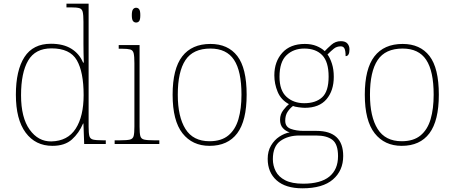

<svg xmlns="http://www.w3.org/2000/svg" viewBox="-20 -780 2462 1040"><path d="M264 10Q172 10 119 -61.5Q66 -133 66 -267Q66 -399 112.5 -471Q159 -543 256 -543Q323 -543 366.5 -516Q410 -489 430 -441H434Q433 -469 432.5 -495.5Q432 -522 432 -543V-662Q432 -699 428 -715.5Q424 -732 409.5 -736Q395 -740 365 -740H340V-760H460V-94Q460 -59 464 -43.5Q468 -28 484 -24Q500 -20 537 -20H553V0H436L432 -111H430Q408 -59 369.5 -24.5Q331 10 264 10ZM258 -14Q347 -16 390 -83Q433 -150 433 -265Q433 -390 396 -454Q359 -518 259 -518Q171 -518 132.5 -452Q94 -386 94 -264Q94 -143 140.5 -78Q187 -13 258 -14Z M717 -658Q707 -658 700.5 -666Q694 -674 694 -698Q694 -721 700.5 -729.5Q707 -738 717 -738Q728 -738 734 -729.5Q740 -721 740 -698Q740 -674 734 -666Q728 -658 717 -658ZM601 0V-20H631Q668 -20 684 -24Q700 -28 704 -43.5Q708 -59 708 -94V-438Q708 -475 704 -491.5Q700 -508 685.5 -512Q671 -516 641 -516H623V-536H736V-94Q736 -59 740 -43.5Q744 -28 760.5 -24Q777 -20 813 -20H843V0Z M1115 10Q1022 10 968.5 -58Q915 -126 915 -267Q915 -407 967 -474.5Q1019 -542 1120 -542Q1215 -542 1265.5 -476.5Q1316 -411 1316 -267Q1316 -126 1265 -58Q1214 10 1115 10ZM1115 -15Q1179 -15 1217 -46.5Q1255 -78 1271.5 -134.5Q1288 -191 1288 -267Q1288 -395 1247.5 -456Q1207 -517 1120 -517Q1026 -517 984.5 -454.5Q943 -392 943 -267Q943 -148 984.5 -81.5Q1026 -15 1115 -15Z M1618 240Q1527 240 1478.5 197Q1430 154 1430 80Q1430 39 1448 8.5Q1466 -22 1493.5 -40Q1521 -58 1549 -63Q1527 -70 1512 -86.5Q1497 -103 1497 -132Q1497 -161 1515 -184Q1533 -207 1545 -216Q1502 -239 1484 -282.5Q1466 -326 1466 -372Q1466 -446 1509 -494Q1552 -542 1631 -542Q1667 -542 1694 -531Q1721 -520 1739 -503Q1753 -518 1775 -537.5Q1797 -557 1826 -557Q1851 -557 1862 -544Q1873 -531 1873 -513Q1873 -476 1852 -476Q1852 -505 1846 -517Q1840 -529 1826 -529Q1804 -529 1788.5 -516.5Q1773 -504 1754 -485Q1768 -466 1778 -435Q1788 -404 1788 -364Q1788 -289 1748.5 -242.5Q1709 -196 1631 -196Q1619 -196 1597 -199Q1575 -202 1567 -206Q1550 -193 1537.5 -174Q1525 -155 1525 -126Q1525 -93 1555 -82Q1585 -71 1625 -71H1694Q1839 -71 1839 65Q1839 144 1783.5 192Q1728 240 1618 240ZM1628 -221Q1690 -221 1725 -253Q1760 -285 1760 -365Q1760 -445 1725.5 -481Q1691 -517 1628 -517Q1570 -517 1532 -481Q1494 -445 1494 -364Q1494 -290 1532 -255.5Q1570 -221 1628 -221ZM1622 215Q1717 215 1764 176.5Q1811 138 1811 66Q1811 1 1780.5 -22.5Q1750 -46 1692 -46H1601Q1541 -46 1499.5 -17Q1458 12 1458 82Q1458 117 1473.5 147.5Q1489 178 1525 196.5Q1561 215 1622 215Z M2156 10Q2063 10 2009.5 -58Q1956 -126 1956 -267Q1956 -407 2008 -474.5Q2060 -542 2161 -542Q2256 -542 2306.5 -476.5Q2357 -411 2357 -267Q2357 -126 2306 -58Q2255 10 2156 10ZM2156 -15Q2220 -15 2258 -46.5Q2296 -78 2312.5 -134.5Q2329 -191 2329 -267Q2329 -395 2288.5 -456Q2248 -517 2161 -517Q2067 -517 2025.5 -454.5Q1984 -392 1984 -267Q1984 -148 2025.5 -81.5Q2067 -15 2156 -15Z"/></svg>

Font: Noto Serif Myanmar Thin
Style: Regular
Weight: 100
Designer: Ben Mitchell and the Monotype Design Team
Foundry: Monotype Imaging Inc.
Version: Version 2.106; ttfautohint (v1.8.4.7-5d5b)